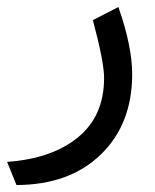

<svg xmlns="http://www.w3.org/2000/svg" viewBox="-37 -280 446 551"><path d="M10.3 251 -16.6 184.6Q112.3 175.3 187 114Q261.7 52.7 261.7 -56.2Q261.7 -102.1 229.5 -222.2L302.7 -259.8Q342.3 -147.5 342.3 -66.9Q342.3 76.2 252.4 163.3Q162.6 250.5 10.3 251Z"/></svg>

Font: Samim FD
Style: FD
Weight: 400
Foundry: DejaVu fonts team - Redesigned by Saber Rastikerdar
Version: Version 4.0.5